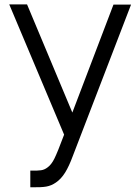

<svg xmlns="http://www.w3.org/2000/svg" viewBox="-20 -582 612 852"><path d="M561.5 -561.5 303 110.5Q286.5 155.5 268.8 184Q251 212.5 228 228Q208 242 185 246Q162.5 250 114.5 249V175Q146 176 162 173.5Q177.5 171.5 191.5 160.5Q208.5 148 221.5 121.5Q228 108.5 238.8 82Q249.5 55.5 264.5 15.5L21 -562.5H100L301 -82.5L483.5 -561.5Z"/></svg>

Font: Russisch Sans
Style: Regular
Weight: 400
Designer: Michael Sharanda (font) & Cristiano Sobral (main changes)
Foundry: Michael Sharanda
Version: Version 2.00;October 25, 2020;FontCreator 13.0.0.2681 64-bit